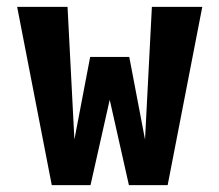

<svg xmlns="http://www.w3.org/2000/svg" viewBox="-20 -540 640 560"><path d="M131 0 30 -520H177L197 -133L243 -374H357L403 -133L423 -520H570L469 0H356L300 -249L244 0Z"/></svg>

Font: Iosevka Custom Heavy Extended
Style: Regular
Weight: 900
Width: 7
Monospace: yes
Designer: Belleve Invis
Foundry: Belleve Invis
Version: Version 11.2.4; ttfautohint (v1.8.4)